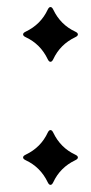

<svg xmlns="http://www.w3.org/2000/svg" viewBox="-20 -514 257 544"><path d="M45.4 0ZM52.7 -424.3Q95.7 -444.8 115.2 -486.8Q118.7 -494.1 123 -494.1Q127.4 -494.1 130.9 -486.8Q151.4 -443.8 193.4 -424.3Q200.7 -420.9 200.7 -416.5Q200.7 -412.1 193.4 -408.7Q150.4 -388.2 130.9 -346.2Q127.4 -338.9 123 -338.9Q118.7 -338.9 115.2 -346.2Q94.7 -389.2 52.7 -408.7Q45.4 -412.1 45.4 -416.5Q45.4 -420.9 52.7 -424.3ZM52.7 -75.7Q95.7 -96.2 115.2 -138.2Q118.7 -145.5 123 -145.5Q127.4 -145.5 130.9 -138.2Q151.4 -95.2 193.4 -75.7Q200.7 -72.3 200.7 -67.9Q200.7 -63.5 193.4 -60.1Q150.4 -39.6 130.9 2.4Q127.4 9.8 123 9.8Q118.7 9.8 115.2 2.4Q94.7 -40.5 52.7 -60.1Q45.4 -63.5 45.4 -67.9Q45.4 -72.3 52.7 -75.7Z"/></svg>

Font: UnifrakturMaguntia18
Style: Book
Weight: 400
Designer: j. 'mach' wust, Gerrit Ansmann, Georg Duffner, based on a font by Peter Wiegel, original typeface by Carl Albert Fahrenw
Version: Version 2017-03-19